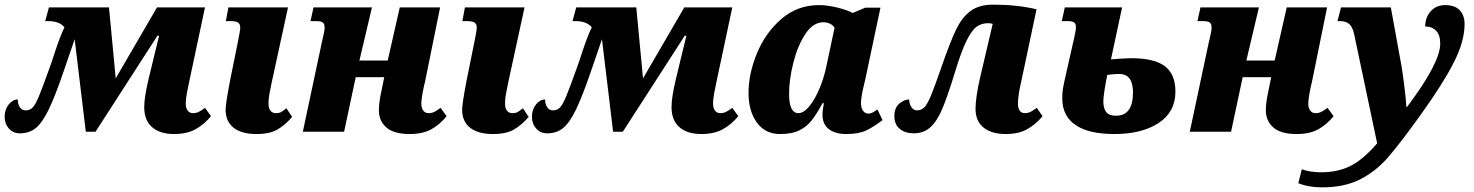

<svg xmlns="http://www.w3.org/2000/svg" viewBox="-21 -568 6357 828"><path d="M601 -106Q601 -148 619 -224L665 -414H658L391 0H349L301 -399L253 -259Q216 -151 188.5 -94.5Q161 -38 133 -15.5Q105 7 65 7Q36 7 17.5 -13.5Q-1 -34 -1 -64Q-1 -96 16.5 -117.5Q34 -139 56 -139Q55 -121 64 -106.5Q73 -92 90 -92Q108 -92 120 -104.5Q132 -117 146.5 -152Q161 -187 193 -276Q205 -309 215 -341Q241 -419 257 -450Q236 -477 186 -477H174L190 -536H449L478 -230L656 -536H863L795 -216Q789 -189 784.5 -164Q780 -139 780 -121Q780 -102 788.5 -91Q797 -80 811 -80Q825 -80 836 -85.5Q847 -91 863 -103L889 -67Q859 -31 822 -10.5Q785 10 729 10Q669 10 635 -19.5Q601 -49 601 -106Z M952 -95Q952 -122 972 -225L1004 -383Q1015 -436 1015 -449Q1015 -464 1006 -470.5Q997 -477 973 -477H953L964 -536H1221L1150 -209Q1149 -202 1144.5 -181Q1140 -160 1138.5 -147Q1137 -134 1137 -120Q1137 -101 1145.5 -90.5Q1154 -80 1169 -80Q1182 -80 1189 -83.5Q1196 -87 1214 -101L1239 -64Q1209 -29 1175.5 -9.5Q1142 10 1085 10Q1021 10 986.5 -17Q952 -44 952 -95Z M1613 -92Q1613 -124 1622 -166L1636 -235H1513L1463 0H1285L1366 -381L1371 -403Q1379 -435 1379 -450Q1379 -464 1371.5 -470.5Q1364 -477 1342 -477H1318L1331 -536H1583L1529 -307H1651L1703 -536H1877L1812 -216L1807 -195Q1796 -144 1796 -121Q1796 -102 1804.5 -91Q1813 -80 1827 -80Q1841 -80 1852 -85.5Q1863 -91 1879 -103L1905 -67Q1877 -32 1840 -11Q1803 10 1746 10Q1677 10 1645 -18.5Q1613 -47 1613 -92Z M1972 -95Q1972 -122 1992 -225L2024 -383Q2035 -436 2035 -449Q2035 -464 2026 -470.5Q2017 -477 1993 -477H1973L1984 -536H2241L2170 -209Q2169 -202 2164.5 -181Q2160 -160 2158.5 -147Q2157 -134 2157 -120Q2157 -101 2165.5 -90.5Q2174 -80 2189 -80Q2202 -80 2209 -83.5Q2216 -87 2234 -101L2259 -64Q2229 -29 2195.5 -9.5Q2162 10 2105 10Q2041 10 2006.5 -17Q1972 -44 1972 -95Z M2875 -106Q2875 -148 2893 -224L2939 -414H2932L2665 0H2623L2575 -399L2527 -259Q2490 -151 2462.5 -94.5Q2435 -38 2407 -15.5Q2379 7 2339 7Q2310 7 2291.5 -13.5Q2273 -34 2273 -64Q2273 -96 2290.5 -117.5Q2308 -139 2330 -139Q2329 -121 2338 -106.5Q2347 -92 2364 -92Q2382 -92 2394 -104.5Q2406 -117 2420.5 -152Q2435 -187 2467 -276Q2479 -309 2489 -341Q2515 -419 2531 -450Q2510 -477 2460 -477H2448L2464 -536H2723L2752 -230L2930 -536H3137L3069 -216Q3063 -189 3058.5 -164Q3054 -139 3054 -121Q3054 -102 3062.5 -91Q3071 -80 3085 -80Q3099 -80 3110 -85.5Q3121 -91 3137 -103L3163 -67Q3133 -31 3096 -10.5Q3059 10 3003 10Q2943 10 2909 -19.5Q2875 -49 2875 -106Z M3207 -167Q3207 -250 3243.5 -338.5Q3280 -427 3349 -486.5Q3418 -546 3511 -546Q3547 -546 3589.5 -535.5Q3632 -525 3656 -512L3711 -535H3776L3711 -228Q3709 -221 3700.5 -183Q3692 -145 3692 -124Q3692 -102 3701 -90Q3710 -78 3724 -78Q3732 -78 3739.5 -81.5Q3747 -85 3752.5 -89Q3758 -93 3763 -96L3785 -50Q3747 -21 3714.5 -5.5Q3682 10 3629 10Q3581 10 3553.5 -11Q3526 -32 3526 -73Q3526 -92 3532 -123H3526Q3499 -73 3477.5 -46.5Q3456 -20 3424.5 -5Q3393 10 3343 10Q3279 10 3243 -39.5Q3207 -89 3207 -167ZM3544 -288 3578 -448Q3571 -460 3558 -466Q3545 -472 3530 -472Q3485 -472 3451.5 -420.5Q3418 -369 3400 -296.5Q3382 -224 3382 -166Q3382 -119 3392.5 -99.5Q3403 -80 3422 -80Q3445 -80 3469.5 -110Q3494 -140 3514 -188.5Q3534 -237 3544 -288Z M4186 -99Q4186 -149 4207 -239L4260 -465Q4251 -468 4240 -468Q4212 -468 4191 -453Q4170 -438 4147.5 -393Q4125 -348 4098 -259Q4066 -154 4043 -99.5Q4020 -45 3991 -19Q3962 7 3919 7Q3883 7 3859.5 -12Q3836 -31 3836 -67Q3836 -103 3857 -121Q3878 -139 3900 -139Q3900 -121 3909 -106.5Q3918 -92 3934 -92Q3952 -92 3965 -105Q3978 -118 3993.5 -155Q4009 -192 4038 -276Q4076 -386 4102 -440Q4128 -494 4165 -521Q4202 -548 4262 -548Q4364 -548 4449 -528L4383 -216Q4369 -157 4369 -121Q4369 -102 4376.5 -91Q4384 -80 4398 -80Q4412 -80 4423 -85.5Q4434 -91 4450 -103L4475 -67Q4446 -32 4409 -11Q4372 10 4316 10Q4255 10 4220.5 -18Q4186 -46 4186 -99Z M4560 -144Q4560 -168 4563 -186Q4566 -204 4574 -239L4606 -381L4611 -402Q4612 -408 4615.5 -424.5Q4619 -441 4619 -451Q4619 -465 4611.5 -471Q4604 -477 4582 -477H4558L4571 -536H4818L4770 -312Q4832 -317 4857 -317Q4957 -317 5002.5 -282.5Q5048 -248 5048 -173Q5048 -85 4975.5 -37.5Q4903 10 4785 10Q4674 10 4617 -29Q4560 -68 4560 -144ZM4865 -169Q4865 -249 4806 -249Q4786 -249 4773 -247Q4760 -245 4754 -245Q4747 -210 4742 -178Q4737 -146 4737 -129Q4738 -99 4750 -84Q4762 -69 4792 -69Q4865 -69 4865 -169Z M5438 -92Q5438 -124 5447 -166L5461 -235H5338L5288 0H5110L5191 -381L5196 -403Q5204 -435 5204 -450Q5204 -464 5196.5 -470.5Q5189 -477 5167 -477H5143L5156 -536H5408L5354 -307H5476L5528 -536H5702L5637 -216L5632 -195Q5621 -144 5621 -121Q5621 -102 5629.5 -91Q5638 -80 5652 -80Q5666 -80 5677 -85.5Q5688 -91 5704 -103L5730 -67Q5702 -32 5665 -11Q5628 10 5571 10Q5502 10 5470 -18.5Q5438 -47 5438 -92Z M5578 222 5593 162Q5629 175 5675 175Q5751 175 5806 146Q5861 117 5918 50L5818 -424Q5811 -453 5797 -465Q5783 -477 5756 -477H5747L5762 -536H5977L6023 -283Q6029 -247 6035.5 -194Q6042 -141 6044 -107H6047Q6190 -297 6190 -380Q6190 -417 6172 -435.5Q6154 -454 6125 -454Q6126 -495 6150 -520.5Q6174 -546 6211 -546Q6253 -546 6274 -524Q6295 -502 6295 -464Q6295 -390 6248.5 -298.5Q6202 -207 6105 -72Q6016 52 5963.5 112Q5911 172 5843.5 206Q5776 240 5680 240Q5622 240 5578 222Z"/></svg>

Font: Noto Serif NarrowBlack
Style: Italic
Weight: 900
Width: 4
Italic angle: -12°
Designer: Monotype Design Team
Foundry: Monotype Imaging Inc.
Version: Version 1.001